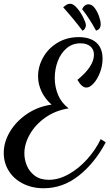

<svg xmlns="http://www.w3.org/2000/svg" viewBox="-24 -917 584 1024"><path d="M-4 -101Q-4 -160 29.5 -215.5Q63 -271 121 -310Q179 -349 251 -359Q216 -390 197.5 -429Q179 -468 179 -510Q179 -563 206.5 -611.5Q234 -660 283.5 -689.5Q333 -719 396 -719Q457 -719 490 -689.5Q523 -660 523 -604Q523 -567 509.5 -531Q496 -495 475.5 -472.5Q455 -450 437 -450Q412 -450 389 -491Q477 -563 477 -625Q477 -654 457.5 -670Q438 -686 405 -686Q362 -686 331 -659.5Q300 -633 284 -590.5Q268 -548 268 -501Q268 -454 285.5 -411.5Q303 -369 342 -339Q272 -328 218.5 -290.5Q165 -253 135.5 -201.5Q106 -150 106 -99Q106 -65 119.5 -33Q133 -1 162 20.5Q191 42 236 42Q289 42 342.5 12Q396 -18 441 -68Q486 -118 513 -175L540 -158Q481 -47 396 20Q311 87 209 87Q147 87 98 62Q49 37 22.5 -6Q-4 -49 -4 -101ZM313 -878Q323 -887 331.5 -892Q340 -897 351 -897Q367 -897 386.5 -874.5Q406 -852 420 -823.5Q434 -795 434 -783Q434 -774 429.5 -765.5Q425 -757 416 -753Q368 -817 313 -878ZM414 -868Q426 -894 448 -894Q466 -894 480.5 -875Q495 -856 504 -830.5Q513 -805 513 -789Q513 -773 506 -764.5Q499 -756 488 -754Q453 -819 414 -868Z"/></svg>

Font: Dancing Script
Style: Bold
Weight: 700
Designer: Pablo Impallari
Foundry: Pablo Impallari
Version: Version 2.000